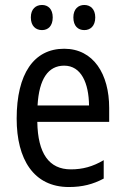

<svg xmlns="http://www.w3.org/2000/svg" viewBox="-20 -742 502 772"><path d="M104 -672C104 -637 124 -621 149 -621C173 -621 192 -637 192 -672C192 -706 173 -722 149 -722C124 -722 104 -706 104 -672ZM275 -672C275 -637 294 -621 319 -621C343 -621 363 -637 363 -672C363 -706 343 -722 319 -722C295 -722 275 -706 275 -672ZM238 -546C116 -546 47 -445 47 -265C47 -102 115 10 257 10C311 10 354 -1 397 -24V-98C353 -72 312 -61 265 -61C177 -61 132 -125 130 -252H419V-308C419 -444 356 -546 238 -546ZM238 -478C307 -478 337 -407 338 -318H131C137 -425 174 -478 238 -478Z"/></svg>

Font: Noto Sans Sinhala UI Condensed
Style: Regular
Weight: 400
Width: 3
Designer: Jelle Bosma - Monotype Design Team
Foundry: Monotype Imaging Inc.
Version: Version 2.006